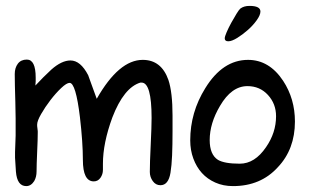

<svg xmlns="http://www.w3.org/2000/svg" viewBox="-20 -631 1050 651"><path d="M69 0Q38 0 34 -49L31 -96Q31 -104 31 -116Q31 -128 32 -143Q33 -160 33 -171.5Q33 -183 33 -190Q33 -206 33 -229.5Q33 -253 32 -285Q31 -317 30.5 -340.5Q30 -364 30 -380Q30 -401 40.5 -415Q51 -429 71 -429Q101 -429 101 -368Q101 -363 101 -356Q101 -349 100 -341Q127 -370 154 -395Q189 -426 219 -426Q253 -426 279 -376Q281 -371 288 -351Q295 -331 308 -296Q383 -428 464 -428Q527 -428 551 -360Q565 -318 565 -239V-187Q565 -139 563.5 -104Q562 -69 558 -45Q551 -3 524 -3Q508 -3 498 -17Q488 -31 488 -48Q488 -79 491 -140Q494 -202 494 -231Q494 -351 460 -351H456Q400 -334 361 -233Q329 -146 329 -76V-66V-55Q329 -40 320.5 -28Q312 -16 298 -16Q261 -16 261 -89Q261 -118 258.5 -154.5Q256 -191 251 -234Q237 -350 216 -350Q206 -350 187.5 -332.5Q169 -315 151 -291.5Q133 -268 119.5 -244.5Q106 -221 106 -209Q106 -207 106 -203.5Q106 -200 107 -195Q108 -190 108 -186.5Q108 -183 108 -181Q108 -170 107.5 -154Q107 -138 106 -116Q105 -94 104.5 -77.5Q104 -61 104 -50Q104 -31 96 -17Q85 0 69 0Z M754 -491Q742 -491 742 -501Q742 -507 748.5 -522Q755 -537 764 -553.5Q773 -570 782 -584.5Q791 -599 795 -602Q807 -611 826 -611Q863 -611 863 -592Q863 -580 850.5 -562.5Q838 -545 820.5 -529.5Q803 -514 784.5 -502.5Q766 -491 754 -491ZM770 0Q737 0 710 -12Q683 -24 664.5 -44.5Q646 -65 635.5 -93.5Q625 -122 625 -155Q625 -250 676 -332Q735 -428 821 -428Q893 -428 940 -357Q980 -296 980 -219Q980 -125 922 -64Q864 0 770 0ZM793 -76Q844 -76 882 -132Q916 -181 916 -237Q916 -279 888.5 -309Q861 -339 819 -339Q765 -339 726 -272Q691 -213 691 -156Q691 -107 719 -89Q741 -76 793 -76Z"/></svg>

Font: Dongol
Style: Regular
Weight: 400
Designer: Abdo Mohamed and Ibrahim Hamdi
Foundry: Protype Foundry
Version: Version 1.000;hotconv 1.0.109;makeotfexe 2.5.65596